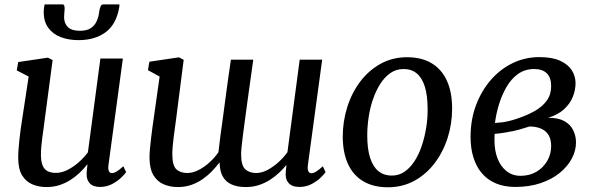

<svg xmlns="http://www.w3.org/2000/svg" viewBox="-20 -822 2639 854"><path d="M186.5 10Q152.5 10 124 -2Q95.5 -14 78.2 -42.2Q61 -70.5 61 -120Q61 -137.5 62.5 -158.5Q64 -179.5 66.5 -202.8Q69 -226 72.2 -249.2Q75.5 -272.5 79 -294.5L107.5 -481.5L54.5 -509L61 -546L193 -565.5L214 -555L179 -290.5Q176.5 -269 173.5 -248.5Q170.5 -228 168 -208.5Q165.5 -189 163.8 -170.8Q162 -152.5 162 -136Q162 -103 170 -85Q178 -67 193 -60Q208 -53 228.5 -53Q254.5 -53 281 -66.5Q307.5 -80 331 -101Q354.5 -122 371 -144.5L426.5 -561.5H526.5L462.5 -88.5Q460 -69.5 464.5 -60.8Q469 -52 477.5 -52Q487 -52 498.8 -59Q510.5 -66 528.5 -82.5L541 -56.5Q537 -49.5 520.8 -33.5Q504.5 -17.5 479.8 -4Q455 9.5 424.5 9.5Q393.5 9.5 378.5 -7.5Q363.5 -24.5 365.5 -52.5Q365.5 -54.5 365.8 -58.5Q366 -62.5 366.5 -67.8Q367 -73 367.8 -78.8Q368.5 -84.5 369 -89L367.5 -90Q353 -71.5 334.5 -53.8Q316 -36 293.2 -21.5Q270.5 -7 244 1.5Q217.5 10 186.5 10ZM257 -802.5Q264 -802.5 265.8 -797Q267.5 -791.5 267.5 -783Q267.5 -774.5 266.2 -764.5Q265 -754.5 265 -746.5Q265 -718.5 281.8 -701.8Q298.5 -685 335 -685Q366 -685 383.8 -696.8Q401.5 -708.5 410.2 -728.2Q419 -748 421.5 -771.5Q423 -782.5 427 -792.5Q431 -802.5 440 -802.5H511Q511 -799 511 -795.5Q511 -792 510 -787.5Q496.5 -712.5 449 -678Q401.5 -643.5 329.5 -643.5Q285.5 -643.5 250.5 -656.8Q215.5 -670 194.8 -698.2Q174 -726.5 174.5 -770Q174.5 -778 175.5 -786.2Q176.5 -794.5 178.5 -802.5Z M763 -290Q761 -273 758 -253Q755 -233 752.5 -212.2Q750 -191.5 748.2 -172Q746.5 -152.5 746.5 -136Q746.5 -86 764.2 -69.2Q782 -52.5 813 -52.5Q837.5 -52.5 863.8 -66Q890 -79.5 913 -100.8Q936 -122 951.5 -145Q955.5 -181.5 960.8 -221.2Q966 -261 971.5 -298.5Q977.5 -342.5 983.2 -386.5Q989 -430.5 995 -473.2Q1001 -516 1007 -556.5H1106.5Q1095 -476.5 1086.5 -413.5Q1078 -350.5 1071.5 -303.5Q1065 -256.5 1060.8 -223Q1056.5 -189.5 1054.5 -168.5Q1052.5 -147.5 1052.5 -136Q1052.5 -86 1070.8 -69.2Q1089 -52.5 1119.5 -52.5Q1144.5 -52.5 1170.2 -66.2Q1196 -80 1219 -101Q1242 -122 1258.5 -145L1313 -556.5H1413L1349.5 -88.5Q1347 -69 1351.5 -60.2Q1356 -51.5 1364.5 -51.5Q1374.5 -51.5 1386 -58.5Q1397.5 -65.5 1416 -82.5L1428 -56.5Q1424 -49.5 1408 -33.5Q1392 -17.5 1367.2 -4Q1342.5 9.5 1311.5 9.5Q1277.5 9.5 1262.2 -9.8Q1247 -29 1251.5 -61.5L1254 -88.5Q1239.5 -70.5 1220.8 -53Q1202 -35.5 1179.5 -21.2Q1157 -7 1130.5 1.5Q1104 10 1073.5 10Q1036 10 1010.2 -1.5Q984.5 -13 971 -36.8Q957.5 -60.5 957 -97.5L956 -99Q941 -79.5 922.5 -60.2Q904 -41 881 -25Q858 -9 830.5 0.5Q803 10 771 10Q737 10 708.5 -2Q680 -14 662.8 -42.2Q645.5 -70.5 645 -120Q645 -137 647 -160Q649 -183 652 -207.8Q655 -232.5 658 -255.2Q661 -278 663.5 -294L690 -481.5L638 -510L644.5 -547.5L776 -567L797 -556Z M1790.5 -567.5Q1855 -567.5 1899.8 -540.8Q1944.5 -514 1967.8 -463Q1991 -412 1991 -339Q1991 -271.5 1971 -208.8Q1951 -146 1913.2 -96.2Q1875.5 -46.5 1822.8 -17.8Q1770 11 1705 11Q1642 11 1597 -15Q1552 -41 1528.5 -91.2Q1505 -141.5 1504.5 -213Q1504.5 -282 1524.5 -345.5Q1544.5 -409 1582.2 -459Q1620 -509 1672.8 -538.2Q1725.5 -567.5 1790.5 -567.5ZM1775 -515Q1742 -515 1716 -496.8Q1690 -478.5 1670.8 -448Q1651.5 -417.5 1638.5 -379Q1625.5 -340.5 1619.5 -299.5Q1613.5 -258.5 1613.5 -219.5Q1613.5 -159 1626.5 -119.2Q1639.5 -79.5 1663.8 -60.2Q1688 -41 1722.5 -41Q1755 -41 1780.5 -59Q1806 -77 1825.2 -107.5Q1844.5 -138 1857 -176.5Q1869.5 -215 1876 -256Q1882.5 -297 1882 -335.5Q1882 -396.5 1869.8 -436Q1857.5 -475.5 1834 -495.2Q1810.5 -515 1775 -515Z M2272 9.5Q2223 9.5 2185.8 -6.2Q2148.5 -22 2123.5 -51.2Q2098.5 -80.5 2085.8 -121.5Q2073 -162.5 2073 -213Q2073 -289.5 2097.2 -354Q2121.5 -418.5 2163.5 -466.8Q2205.5 -515 2260.8 -541.5Q2316 -568 2379 -568Q2436.5 -568 2472 -551.5Q2507.5 -535 2523.8 -508.8Q2540 -482.5 2540 -453Q2540 -420.5 2527.2 -389.8Q2514.5 -359 2487.5 -335Q2460.5 -311 2418 -298Q2462.5 -298.5 2489.8 -283.5Q2517 -268.5 2529.5 -243Q2542 -217.5 2542 -188Q2542 -152 2523.5 -117Q2505 -82 2470 -53.2Q2435 -24.5 2384.8 -7.5Q2334.5 9.5 2272 9.5ZM2295.5 -40Q2335 -40 2365.5 -57.8Q2396 -75.5 2413.8 -105.8Q2431.5 -136 2431.5 -172.5Q2431.5 -200.5 2420.8 -219.8Q2410 -239 2388.5 -249Q2367 -259 2335.5 -259.5Q2328.5 -257.5 2317.2 -254Q2306 -250.5 2292.8 -246.5Q2279.5 -242.5 2265 -239.5Q2247 -236 2225.8 -232.2Q2204.5 -228.5 2180 -226.5Q2179.5 -218.5 2179.5 -210.8Q2179.5 -203 2179.5 -195.5Q2179.5 -152.5 2193 -117.2Q2206.5 -82 2232.8 -61Q2259 -40 2295.5 -40ZM2181.5 -275Q2199 -276 2214 -278Q2229 -280 2244.5 -283.8Q2260 -287.5 2278 -293.5Q2323.5 -308.5 2358 -328Q2392.5 -347.5 2412 -374.5Q2431.5 -401.5 2431.5 -439Q2431.5 -477 2412 -496Q2392.5 -515 2356 -515Q2315 -515 2284.2 -493Q2253.5 -471 2232.8 -435Q2212 -399 2199.2 -357Q2186.5 -315 2181.5 -275Z"/></svg>

Font: Merriweather 20pt
Style: Italic
Weight: 400
Italic angle: -7.8°
Version: Version 2.101